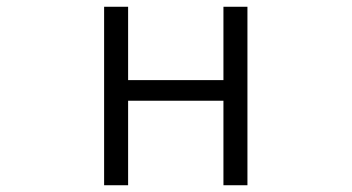

<svg xmlns="http://www.w3.org/2000/svg" viewBox="-20 -518 1040 568"><path d="M641 -220H359V30H288V-498H359V-281H641V-498H712V30H641Z"/></svg>

Font: LINE Seed JP_TTF Regular
Style: Regular
Weight: 400
Designer: LINE & Fontrix & Fontworks
Version: Version 1.002